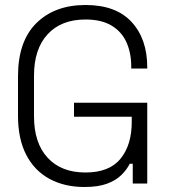

<svg xmlns="http://www.w3.org/2000/svg" viewBox="-20 -734 675 768"><path d="M52 -271V-429Q52 -569 125.5 -641.5Q199 -714 322 -714Q444 -714 506.5 -646Q569 -578 569 -465V-460H505V-467Q505 -522 486 -564.5Q467 -607 426.5 -631.5Q386 -656 322 -656Q225 -656 170.5 -597Q116 -538 116 -431V-269Q116 -162 170.5 -103Q225 -44 322 -44Q417 -44 462 -99Q507 -154 507 -247V-267H276V-323H569V0H511V-79H499Q487 -55 465 -33.5Q443 -12 407.5 1Q372 14 318 14Q238 14 178 -18.5Q118 -51 85 -114.5Q52 -178 52 -271Z"/></svg>

Font: Space Grotesk Frontify Light
Style: Regular
Weight: 300
Designer: Florian Karsten
Version: Version 2.000